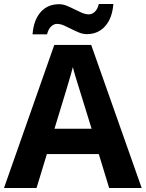

<svg xmlns="http://www.w3.org/2000/svg" viewBox="-20 -942 730 962"><path d="M526.9 0 475.1 -169.9H214.8L163.1 0H0L252 -716.8H437L689.9 0ZM439 -296.9Q367.2 -527.8 358.2 -558.1Q349.1 -588.4 345.2 -606Q329.1 -543.5 252.9 -296.9ZM265.1 -822.3Q250 -822.3 236.1 -809.3Q222.2 -796.4 215.8 -770H143.1Q148.4 -840.8 183.3 -880.9Q218.3 -920.9 275.9 -920.9Q295.9 -920.9 315.2 -912.8Q334.5 -904.8 353.3 -895.3Q372.1 -885.7 390.1 -877.9Q408.2 -870.1 425.8 -870.1Q440.9 -870.1 454.8 -882.8Q468.8 -895.5 475.1 -921.9H547.9Q542.5 -851.1 507.1 -811Q471.7 -771 415 -771Q395 -771 375.7 -779.1Q356.4 -787.1 337.6 -796.6Q318.8 -806.2 300.8 -814.2Q282.7 -822.3 265.1 -822.3Z"/></svg>

Font: CAA NEO Sans
Style: Bold
Weight: 700
Version: Version 1.10